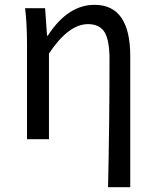

<svg xmlns="http://www.w3.org/2000/svg" viewBox="-20 -577 644 796"><path d="M428 199Q434 -67 434 -332Q434 -409 414 -443Q393 -477 345 -477Q264 -477 183 -355V0H92V-394Q92 -478 84 -543H167L175 -429H178Q261 -557 372 -557Q520 -557 520 -344V199Z"/></svg>

Font: 思源黑体R
Style: Regular
Weight: 400
Designer: Ryoko NISHIZUKA  (kana & ideographs); Paul D. Hunt (Latin, Greek & Cyrillic); Wenlong ZHANG  (bopomofo); Sandoll Communi
Foundry: Adobe Systems Incorporated
Version: Version 1.00 June 24, 2014, initial release